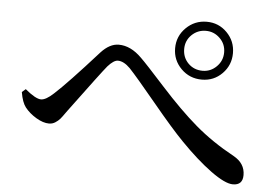

<svg xmlns="http://www.w3.org/2000/svg" viewBox="-47 -756 1095 762"><g transform="rotate(5 500.0 -375.0)"><path d="M747.1 -461.9Q698.2 -461.9 664.6 -495.6Q630.9 -529.3 630.9 -577.1Q630.9 -625 665 -658.7Q699.2 -692.4 747.1 -692.4Q794.9 -692.4 828.1 -658.7Q861.3 -625 861.3 -577.1Q861.3 -529.3 828.1 -495.6Q794.9 -461.9 747.1 -461.9ZM747.1 -656.2Q713.9 -656.2 690.4 -633.3Q667 -610.4 667 -577.1Q667 -543 689.9 -520Q712.9 -497.1 747.1 -497.1Q779.3 -497.1 802.7 -520.5Q826.2 -543.9 826.2 -577.1Q826.2 -610.4 802.7 -633.3Q779.3 -656.2 747.1 -656.2ZM61.5 -291Q46.9 -309.6 40 -350.6L54.7 -363.3Q96.7 -328.1 118.2 -328.1Q137.7 -328.1 168 -356.4Q217.8 -401.4 336.9 -534.2Q371.1 -571.3 407.2 -571.3Q455.1 -571.3 499 -527.3Q520.5 -506.8 598.6 -420.4Q676.8 -334 744.1 -276.4Q811.5 -218.8 899.4 -170.9Q945.3 -145.5 945.3 -98.6Q945.3 -58.6 906.2 -58.6Q875 -58.6 817.4 -100.6Q759.8 -142.6 693.4 -210.9Q647.5 -257.8 568.4 -353.5Q489.3 -449.2 458 -482.4Q432.6 -507.8 409.2 -507.8Q392.6 -507.8 369.1 -481.4Q348.6 -457 226.6 -292Q224.6 -290 221.7 -285.2Q208 -265.6 201.2 -257.8Q194.3 -250 183.1 -242.7Q171.9 -235.4 158.2 -235.4Q134.8 -235.4 106.9 -252Q79.1 -268.6 61.5 -291Z"/></g></svg>

Font: GenYoMin TW TTF Medium
Style: Regular
Weight: 500
Version: Version 1.300